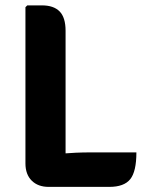

<svg xmlns="http://www.w3.org/2000/svg" viewBox="-20 -710 561 732"><path d="M230 2.5H165.5Q125 2.5 101 -21.2Q77 -45 77 -87V-682.5L84 -689.5H140Q184.5 -689.5 207.2 -666.5Q230 -643.5 230 -592.5ZM500 -129Q500 -56 476.5 -26.8Q453 2.5 396.5 2.5H165.5L84 -108Q147 -119 209.2 -124Q271.5 -129 323 -129Z"/></svg>

Font: Signika Negative
Style: Bold
Weight: 700
Designer: Anna Giedry
Foundry: Anna Giedry
Version: Version 2.001